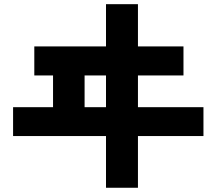

<svg xmlns="http://www.w3.org/2000/svg" viewBox="-20 -843 1040 910"><path d="M42 -198.2V-335H231.4V-485.4H142.6V-623H482.4V-823.2H633.8V-623H849.6V-485.4H633.8V-335H944.3V-198.2H633.8V46.9H482.4V-198.2ZM380.9 -335H482.4V-485.4H380.9Z"/></svg>

Font: Gothic A1 Black
Style: Regular
Weight: 900
Version: Version 2.50